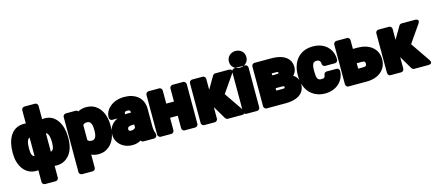

<svg xmlns="http://www.w3.org/2000/svg" viewBox="-68 -1504 5606 2460"><g transform="rotate(-15 2735.0 -274.0)"><path d="M-4 -260V-250C-4 -209 0 -172 10 -136C35 -44 101 48 228 48C238 48 247 47 256 46V203C256 219 270 240 293 240H435C451 240 472 226 472 203V46C479 47 492 48 502 48C539 48 574 39 604 23C695 -26 734 -129 734 -250V-260C734 -304 729 -344 720 -381C696 -478 633 -576 501 -576C491 -576 482 -574 472 -573V-750C472 -766 458 -788 435 -788H293C277 -788 256 -773 256 -750V-574C248 -575 238 -576 229 -576C58 -576 -4 -418 -4 -260ZM472 -142V-386C477 -385 481 -383 484 -381C504 -366 518 -324 518 -260V-250C518 -179 501 -145 472 -142ZM256 -386V-142C228 -146 212 -177 212 -250V-260C212 -335 230 -381 256 -386Z M946 -549C939 -559 928 -566 915 -566H784C768 -566 746 -551 746 -528V203C746 219 761 240 784 240H925C941 240 962 226 962 203V28C987 40 1020 48 1055 48C1092 48 1129 41 1161 23C1253 -27 1298 -133 1298 -259V-270C1298 -313 1292 -354 1282 -390C1255 -489 1185 -576 1054 -576C1012 -576 976 -566 946 -549ZM1018 -142C986 -142 972 -151 962 -166V-362C972 -376 984 -386 1017 -386C1061 -386 1082 -348 1082 -270V-259C1082 -180 1061 -142 1018 -142Z M1513 -358C1514 -362 1516 -366 1516 -370C1516 -386 1522 -396 1554 -396C1586 -396 1592 -388 1594 -360H1569C1550 -360 1531 -360 1513 -358ZM1562 -576C1486 -576 1422 -555 1375 -517C1337 -487 1300 -438 1300 -370C1300 -354 1314 -332 1337 -332H1408C1338 -301 1288 -240 1288 -148C1288 -119 1293 -93 1305 -69C1339 0 1411 48 1505 48C1550 48 1588 37 1619 18C1625 29 1638 38 1652 38H1795C1811 38 1832 23 1832 0V-8C1832 -13 1831 -19 1829 -24C1817 -50 1812 -82 1812 -128V-352C1812 -500 1701 -576 1562 -576ZM1504 -159C1504 -188 1519 -202 1574 -202H1594V-160C1584 -147 1564 -136 1536 -136C1512 -136 1504 -147 1504 -159Z M2340 38C2356 38 2378 23 2378 0V-528C2378 -544 2363 -566 2340 -566H2199C2183 -566 2162 -551 2162 -528V-354H2060V-528C2060 -544 2046 -566 2023 -566H1882C1866 -566 1844 -551 1844 -528V0C1844 16 1859 38 1882 38H2023C2039 38 2060 23 2060 0V-166H2162V0C2162 16 2176 38 2199 38Z M2637 -153 2739 19C2745 28 2757 38 2771 38H2959C3032 38 2990 -21 2990 -21L2815 -277L2974 -507C3015 -567 2943 -566 2943 -566H2765C2754 -566 2740 -559 2733 -547L2637 -383V-528C2637 -544 2623 -566 2600 -566H2458C2442 -566 2421 -551 2421 -528V0C2421 16 2435 38 2458 38H2600C2616 38 2637 23 2637 0Z M3161 38C3177 38 3198 23 3198 0V-528C3198 -544 3184 -566 3161 -566H3020C3004 -566 2982 -551 2982 -528V0C2982 16 2997 38 3020 38ZM3090 -554C3028 -554 2974 -596 2974 -665C2974 -731 3027 -776 3090 -776C3153 -776 3206 -733 3206 -665C3206 -597 3153 -554 3090 -554Z M3767 -381C3767 -411 3761 -439 3748 -464C3703 -545 3605 -566 3507 -566H3286C3270 -566 3249 -551 3249 -528V0C3249 16 3263 38 3286 38H3541C3662 38 3795 -3 3795 -151C3795 -210 3764 -252 3723 -278C3748 -301 3767 -338 3767 -381ZM3579 -165C3579 -156 3582 -150 3541 -150H3465V-182H3541C3581 -182 3579 -175 3579 -165ZM3551 -362V-357C3550 -356 3538 -352 3515 -352H3465V-378H3507C3556 -378 3551 -373 3551 -362Z M3782 -271V-257C3782 -217 3788 -177 3799 -141C3833 -32 3923 48 4064 48C4137 48 4201 23 4244 -16C4284 -51 4320 -109 4320 -183C4320 -199 4306 -220 4283 -220H4151C4133 -220 4115 -206 4114 -185C4112 -155 4099 -142 4062 -142C4012 -142 3998 -173 3998 -257V-271C3998 -354 4014 -386 4061 -386C4094 -386 4114 -367 4114 -332C4114 -316 4128 -294 4151 -294H4283C4299 -294 4320 -309 4320 -332C4320 -368 4314 -402 4301 -433C4264 -521 4179 -576 4063 -576C3879 -576 3782 -445 3782 -271Z M4614 -412H4551V-528C4551 -544 4537 -566 4514 -566H4372C4356 -566 4335 -551 4335 -528V0C4335 16 4349 38 4372 38H4614C4654 38 4690 32 4723 22C4806 -5 4879 -72 4879 -186C4879 -339 4756 -412 4614 -412ZM4663 -186C4663 -162 4654 -150 4614 -150H4551V-222H4614C4655 -222 4663 -212 4663 -186Z M5109 -153 5211 19C5217 28 5229 38 5243 38H5431C5504 38 5462 -21 5462 -21L5287 -277L5446 -507C5487 -567 5415 -566 5415 -566H5237C5226 -566 5212 -559 5205 -547L5109 -383V-528C5109 -544 5095 -566 5072 -566H4930C4914 -566 4893 -551 4893 -528V0C4893 16 4907 38 4930 38H5072C5088 38 5109 23 5109 0Z"/></g></svg>

Font: Asimov Print
Style: E
Weight: 500
Designer: Google
Version: Version 2.000980; 2014